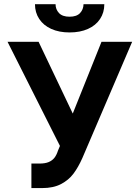

<svg xmlns="http://www.w3.org/2000/svg" viewBox="-20 -912 684 941"><path d="M133.9 -110.4H172.9Q201.2 -110.4 218.5 -117.7Q235.8 -125 246.4 -138.2Q257 -151.5 264.2 -173.8L273.8 -196.8L17 -707H169.2L336.6 -355.5L477.4 -707H627.6L383.6 -137.3Q363.6 -92.3 340.1 -60.9Q316.6 -29.5 279.1 -9.9Q241.6 9.8 186.6 9.8H133.9ZM320.9 -753Q269.6 -753 231.4 -770.2Q193.2 -787.4 172.3 -819Q151.4 -850.5 151.4 -891.5H252.3Q252.3 -866 269.2 -848Q286 -830.1 320.9 -830.1Q355.6 -830.1 372.2 -847.8Q388.8 -865.4 389.4 -891.5H491.3Q491.3 -850.5 470.4 -819Q449.5 -787.4 411 -770.2Q372.6 -753 320.9 -753Z"/></svg>

Font: Pretendard JP Variable
Style: Regular
Weight: 400
Designer: Base glyphs from Inter by Rasmus Andersson; Hangul glyphs from Noto Sans CJK(Source Han Sans) by Jang Soo-young and Kang
Foundry: Kil Hyung-jin
Version: Version 1.307;Glyphs 3.2 (3192)